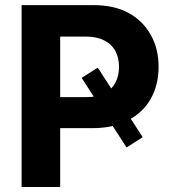

<svg xmlns="http://www.w3.org/2000/svg" viewBox="-20 -748 701 768"><path d="M371.1 -477.5Q416 -408.2 550.8 -199.2Q535.2 -189.5 486.3 -158.2Q441.4 -227.5 306.6 -436.5Q322.3 -446.3 371.1 -477.5ZM66.4 0Q66.4 -181.6 66.4 -727.5Q138.7 -727.5 353.5 -727.5Q436.5 -727.5 494.1 -696.3Q552.7 -664.1 583 -608.4Q614.3 -553.7 614.3 -480.5Q614.3 -408.2 583 -352.5Q551.8 -297.9 492.2 -266.6Q433.6 -235.4 349.6 -235.4Q289.1 -235.4 167 -235.4Q167 -266.6 167 -359.4Q206.1 -359.4 324.2 -359.4Q369.1 -359.4 398.4 -374Q426.8 -389.6 441.4 -417Q456.1 -445.3 456.1 -480.5Q456.1 -516.6 441.4 -543.9Q426.8 -571.3 397.5 -585.9Q368.2 -601.6 324.2 -601.6Q290 -601.6 220.7 -601.6Q220.7 -451.2 220.7 0Q181.6 0 66.4 0Z"/></svg>

Font: DeepSea
Style: Bold
Weight: 700
Designer: Stem
Version: Version 3.019;git-0a5106e0b